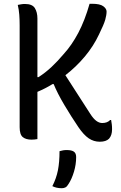

<svg xmlns="http://www.w3.org/2000/svg" viewBox="-20 -730 640 1016"><path d="M74 -704Q84 -706 93 -707.5Q102 -709 112 -709Q151 -709 164.5 -687Q178 -665 178 -632V-322H184Q220 -345 253 -376Q286 -407 317 -444Q360 -491 394.5 -556.5Q429 -622 454 -710H468Q509 -710 526.5 -697Q544 -684 544 -669Q544 -651 537 -626Q530 -601 504 -548Q475 -486 429 -431Q383 -376 326 -332Q359 -281 392 -229.5Q425 -178 458 -127Q474 -102 489.5 -90.5Q505 -79 521 -79Q548 -79 563 -95H568Q570 -84 571.5 -72.5Q573 -61 573 -46Q573 -14 557 4Q541 20 508 20Q476 20 449.5 2Q423 -16 395 -57Q357 -113 320.5 -174.5Q284 -236 264 -285H258Q219 -261 178 -244V6Q162 9 147 9Q117 9 100.5 -4.5Q84 -18 84 -57V-596Q84 -625 82 -652Q80 -679 74 -704ZM295 70Q306 67 314 65.5Q322 64 333 64Q359 64 371 72.5Q383 81 383 101Q383 140 371.5 178.5Q360 217 343 243Q335 257 326.5 261.5Q318 266 307 266Q278 266 257 255Q278 214 286.5 171Q295 128 295 70Z"/></svg>

Font: Recursive Mn Csl St
Style: Regular
Weight: 400
Monospace: yes
Version: Version 1.079;hotconv 1.0.112;makeotfexe 2.5.65598; ttfautoh